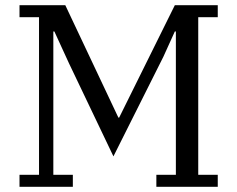

<svg xmlns="http://www.w3.org/2000/svg" viewBox="-20 -718 912 738"><path d="M55 -46H130V-652H55V-698H231L435 -266H438L652 -698H817V-652H742V-46H817V0H581V-46H656V-597H652L608 -500L416 -117L245 -475L189 -597H185V-46H260V0H55Z"/></svg>

Font: IBM Plex Serif
Style: Regular
Weight: 400
Designer: Mike Abbink, Paul van der Laan, Pieter van Rosmalen
Foundry: Bold Monday
Version: Version 2.6